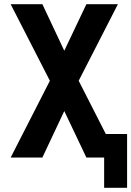

<svg xmlns="http://www.w3.org/2000/svg" viewBox="-20 -755 629 920"><path d="M589 145V-113H487L357 -368L545 -735H394L288 -512L183 -735H31L219 -368L31 0H183L288 -223L394 0H479V145Z"/></svg>

Font: Iosevka Sparkle Extrabold
Style: Regular
Weight: 800
Designer: Belleve Invis
Foundry: Belleve Invis
Version: Version 4.5.0; ttfautohint (v1.8.3)